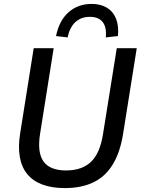

<svg xmlns="http://www.w3.org/2000/svg" viewBox="-20 -951 724 980"><path d="M311 9Q245 9 196.5 -9Q148 -27 119 -62.5Q90 -98 81 -150.5Q72 -203 83 -271L152 -705H254L185 -271Q169 -173 202 -127Q235 -81 317 -81Q399 -81 445 -125.5Q491 -170 506 -268L576 -705H678L608 -266Q593 -173 555.5 -111.5Q518 -50 457 -20.5Q396 9 311 9ZM325 -760 266 -767Q282 -846 330 -888.5Q378 -931 448 -931Q494 -931 526 -911.5Q558 -892 572.5 -855Q587 -818 582 -767L520 -760Q525 -811 504.5 -838Q484 -865 439 -865Q394 -865 365 -838.5Q336 -812 325 -760Z"/></svg>

Font: Nunito Sans 10pt SemiCondensed SemiBold
Style: Italic
Weight: 600
Width: 4
Italic angle: -9°
Designer: Vernon Adams
Foundry: Vernon Adams
Version: Version 3.101;gftools[0.9.27]